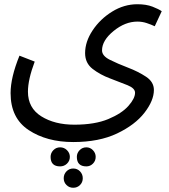

<svg xmlns="http://www.w3.org/2000/svg" viewBox="-20 -618 800 907"><path d="M30 -178Q30 -60 115.5 -3.5Q201 53 326 53Q448 53 533 12.5Q618 -28 662.5 -85.5Q707 -143 707 -193Q707 -231 670 -255.5Q633 -280 584.5 -298.5Q536 -317 499 -335.5Q462 -354 462 -380Q462 -427 516.5 -471.5Q571 -516 629 -516Q652 -516 673 -509Q694 -502 711 -494L744 -565Q730 -575 700.5 -586.5Q671 -598 629 -598Q566 -598 509.5 -563Q453 -528 417.5 -474.5Q382 -421 382 -367Q382 -320 417.5 -292.5Q453 -265 500 -247.5Q547 -230 582.5 -215.5Q618 -201 618 -180Q618 -153 586.5 -117.5Q555 -82 491.5 -55.5Q428 -29 331 -29Q238 -29 175 -68.5Q112 -108 112 -185Q112 -242 144 -327L72 -355Q30 -252 30 -178ZM264 168Q283 168 296.5 155Q310 142 310 123Q310 105 296.5 91.5Q283 78 264 78Q245 78 232 91.5Q219 105 219 123Q219 168 264 168ZM388 168Q406 168 419 155Q432 142 432 123Q432 105 419 91.5Q406 78 388 78Q369 78 356 91.5Q343 105 343 123Q343 168 388 168ZM326 269Q345 269 358 256Q371 243 371 224Q371 205 358 191.5Q345 178 326 178Q307 178 294 191.5Q281 205 281 224Q281 243 294 256Q307 269 326 269Z"/></svg>

Font: Noto Sans Arabic UI
Style: Regular
Weight: 400
Designer: Nadine Chahine - Monotype Design Team
Foundry: Monotype Imaging Inc.
Version: Version 1.900